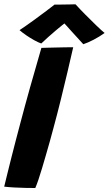

<svg xmlns="http://www.w3.org/2000/svg" viewBox="-30 -886 518 914"><path d="M138 9Q118.5 9 92 8.5Q65.5 8 38.2 6.5Q11 5 -10 2.5Q-4 -22 4.5 -57Q13 -92 23.5 -133.2Q34 -174.5 45 -217Q56 -259.5 66.5 -298.5Q87.5 -378.5 113 -469.5Q138.5 -560.5 167 -658Q175.5 -658.5 194.2 -658.8Q213 -659 236.2 -659.8Q259.5 -660.5 281.5 -660.8Q303.5 -661 318.5 -661Q306.5 -607.5 291 -542.2Q275.5 -477 258.8 -409Q242 -341 225 -278.5Q217 -247.5 207.5 -214Q198 -180.5 188.5 -147.5Q179 -114.5 170 -84.5Q161 -54.5 152.8 -30.2Q144.5 -6 138 9ZM329.5 -865.5Q348.5 -844.5 375.5 -817.2Q402.5 -790 427.8 -765.5Q453 -741 468 -729Q443 -711 415.5 -696.8Q388 -682.5 366.5 -675.5Q353.5 -690 338.8 -706Q324 -722 310 -737.5Q296 -753 285.5 -764.8Q275 -776.5 270.5 -781H285Q279.5 -777 266.2 -766.2Q253 -755.5 235.5 -740.8Q218 -726 199.8 -709.8Q181.5 -693.5 166.5 -679Q153 -683.5 133.5 -694.2Q114 -705 95 -718Q76 -731 63 -742.5Q93 -762.5 128 -787.8Q163 -813 191.2 -834.5Q219.5 -856 229.5 -864Q238 -864 258 -864.2Q278 -864.5 298.5 -864.8Q319 -865 329.5 -865.5Z"/></svg>

Font: Grandstander Thin
Style: Bold Italic
Weight: 700
Italic angle: -15°
Version: Version 1.200